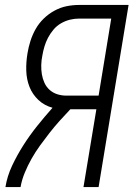

<svg xmlns="http://www.w3.org/2000/svg" viewBox="-20 -755 540 775"><path d="M2 0Q9 -44 29 -86.5Q49 -129 74.5 -169Q100 -209 130 -246.5Q160 -284 192 -320Q159 -329 135 -351.5Q111 -374 99 -404.5Q87 -435 86 -470Q85 -505 91 -540Q95 -565 103 -590Q111 -615 124 -638Q137 -661 156.5 -680Q176 -699 200 -712Q224 -725 249 -730Q274 -735 299 -735H499L378 0H317L369 -314H264Q242 -291 220.5 -267Q199 -243 179.5 -218Q160 -193 141.5 -167.5Q123 -142 107.5 -114.5Q92 -87 80 -58Q68 -29 63 0ZM248 -369H378L429 -680H299Q281 -680 262.5 -675.5Q244 -671 226.5 -661Q209 -651 196 -635.5Q183 -620 174 -603Q165 -586 159.5 -567.5Q154 -549 151 -531Q147 -512 146.5 -492.5Q146 -473 149 -455Q152 -437 159.5 -420.5Q167 -404 180.5 -392Q194 -380 211.5 -374.5Q229 -369 248 -369Z"/></svg>

Font: Iosevka Term Curly Lt Obl
Style: Regular
Weight: 300
Italic angle: -9°
Designer: Belleve Invis
Foundry: Belleve Invis
Version: Version 32.3.0